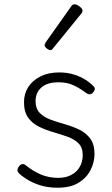

<svg xmlns="http://www.w3.org/2000/svg" viewBox="-20 -857 521 896"><path d="M249 19Q203 19 167 7.5Q131 -4 105 -20.5Q79 -37 67 -50Q60 -58 61.5 -65.5Q63 -73 70 -83Q78 -91 85.5 -91.5Q93 -92 101 -85Q133 -59 170 -43Q207 -27 252 -27Q287 -27 312.5 -40.5Q338 -54 352 -78Q366 -102 366 -133Q366 -169 346 -188.5Q326 -208 295 -219Q264 -230 229.5 -240Q195 -250 163.5 -265Q132 -280 112 -307Q92 -334 92 -380Q92 -420 112 -451Q132 -482 169 -500.5Q206 -519 256 -519Q293 -519 324 -509.5Q355 -500 378.5 -485Q402 -470 417 -454Q424 -446 422 -439Q420 -432 413 -424Q407 -417 398.5 -417Q390 -417 382 -423Q350 -447 321 -460Q292 -473 253 -473Q201 -473 173.5 -449Q146 -425 146 -385Q146 -350 165.5 -330Q185 -310 216.5 -298.5Q248 -287 283.5 -277Q319 -267 350 -252Q381 -237 401 -210.5Q421 -184 421 -138Q421 -100 402.5 -63.5Q384 -27 346.5 -4Q309 19 249 19ZM215 -623Q208 -623 198 -631Q188 -639 188 -647Q188 -649 189.5 -651.5Q191 -654 193 -659L312 -827Q315 -832 319 -834.5Q323 -837 329 -837Q335 -837 343.5 -832Q352 -827 358.5 -820.5Q365 -814 365 -808Q365 -803 364 -800.5Q363 -798 359 -793L228 -632Q222 -623 215 -623Z"/></svg>

Font: Playwrite BE WAL ExtraLight
Style: Regular
Weight: 250
Version: Version 1.002